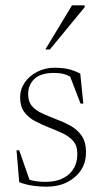

<svg xmlns="http://www.w3.org/2000/svg" viewBox="-20 -690 387 720"><path d="M184.5 -436Q215 -436 236.8 -430.8Q258.5 -425.5 281 -414L292.5 -301.5H282L243 -403Q227.5 -411 213 -413.8Q198.5 -416.5 182.5 -416.5Q133 -416.5 109.2 -394.2Q85.5 -372 85.5 -336.5Q85.5 -309 100 -292.2Q114.5 -275.5 138.2 -264.8Q162 -254 189 -243.5Q216.5 -233.5 242.5 -219.5Q268.5 -205.5 285.5 -182Q302.5 -158.5 302.5 -118.5Q302.5 -61.5 260.5 -25.8Q218.5 10 155.5 10Q94.5 10 52 -7L42 -126.5H52L90.5 -16Q116 -8 150 -8Q206 -8 238 -36.2Q270 -64.5 270 -112.5Q270 -143.5 254.5 -161.2Q239 -179 214.2 -190.5Q189.5 -202 162 -212.5Q134.5 -223.5 110.2 -236.5Q86 -249.5 70.8 -270.2Q55.5 -291 55.5 -325Q55.5 -355.5 73 -380.8Q90.5 -406 120 -421Q149.5 -436 184.5 -436ZM150 -504.5 250 -670H297.5V-663L167 -504.5Z"/></svg>

Font: Newsreader Text ExtraLight
Style: Regular
Weight: 275
Designer: Hugues Gentile
Foundry: Production Type
Version: Version 1.001